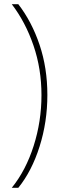

<svg xmlns="http://www.w3.org/2000/svg" viewBox="-20 -734 289 912"><path d="M67 -714H36Q101 -629 139 -518Q177 -407 177 -282Q177 -158 140 -41.5Q103 75 36 158H67Q131 79 168 -38Q205 -155 205 -283Q205 -411 168 -521Q131 -631 67 -714Z"/></svg>

Font: Noto Sans Display SemiCondensed Thin
Style: Regular
Weight: 250
Width: 4
Designer: Monotype Design team
Foundry: Monotype Imaging Inc.
Version: 1.000